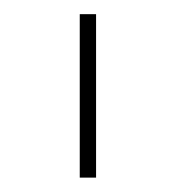

<svg xmlns="http://www.w3.org/2000/svg" viewBox="-20 -747 245 267"><path d="M113.6 -500H90.9V-727.3H113.6Z"/></svg>

Font: Linik Sans Thin
Style: Regular
Weight: 100
Designer: Fonts by Rasmus Andersson / Changes by Cristiano Sobral with parts from Marc Monis
Foundry: rsms
Version: Version 3.020; ttfautohint (v1.6)